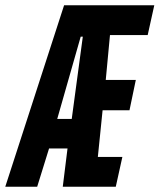

<svg xmlns="http://www.w3.org/2000/svg" viewBox="-60 -708 605 728"><path d="M-40 0 183 -688H525L500 -575H357L341 -405H455L431 -290H329L311 -113H404L379 0H178L196 -145H126L81 0ZM157 -257H212L254 -569H246Z"/></svg>

Font: Saira Ultra Condensed ExtraBold
Style: Italic
Weight: 800
Width: 1
Italic angle: -12°
Designer: Hector Gatti with collaboration of the Omnibus-Type team
Foundry: Omnibus-Type
Version: Version 1.001; ttfautohint (v1.8)